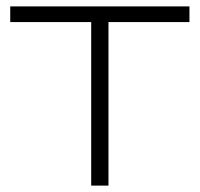

<svg xmlns="http://www.w3.org/2000/svg" viewBox="-20 -580 624 600"><path d="M12 -560H572V-511H319V0H265V-511H12Z"/></svg>

Font: Bounded
Style: Regular
Weight: 200
Designer: Vlad Churkin
Version: Version 1.0